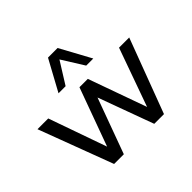

<svg xmlns="http://www.w3.org/2000/svg" viewBox="-171 -970 1187 1187"><g transform="rotate(-45 422.0 -377.0)"><path d="M204 0 21 -487H115L261 -73H237L388 -487H461L609 -73H586L734 -487H823L640 0H555L399 -426H445L289 0ZM270 -552 380 -754H464L574 -552H512L422 -696L332 -552Z"/></g></svg>

Font: Nunito Sans 12pt ExtraLight 12pt Medium
Style: Regular
Weight: 500
Version: Version 3.101;gftools[0.9.27]